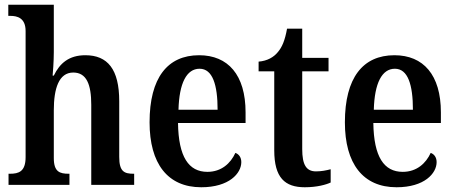

<svg xmlns="http://www.w3.org/2000/svg" viewBox="-20 -780 1918 810"><path d="M16 0H273V-47H270C232 -47 207 -55 207 -113V-315C207 -406 228 -474 289 -474C345 -474 365 -424 365 -338V0H546V-47H544C504 -47 483 -56 483 -118V-353C483 -488 434 -547 340 -547C271 -547 232 -513 207 -461H202C203 -471 207 -520 207 -560V-760H15V-713H24C52 -713 88 -705 88 -649V-117C88 -56 59 -47 22 -47H16Z M829 10C947 10 998 -49 998 -96C998 -117 987 -130 973 -135C953 -91 914 -55 855 -55C776 -55 733 -118 731 -261H1016V-306C1016 -464 942 -547 820 -547C687 -547 611 -452 611 -264C611 -90 687 10 829 10ZM898 -317H733C736 -429 767 -490 822 -490C877 -490 898 -422 898 -317Z M1266 10C1317 10 1356 -1 1375 -10V-66C1356 -61 1336 -57 1313 -57C1272 -57 1255 -85 1255 -151V-479H1366V-536H1255V-659H1191C1182 -609 1170 -581 1152 -560C1135 -539 1108 -523 1071 -520V-479H1137V-146C1137 -30 1182 10 1266 10Z M1653 10C1771 10 1822 -49 1822 -96C1822 -117 1811 -130 1797 -135C1777 -91 1738 -55 1679 -55C1600 -55 1557 -118 1555 -261H1840V-306C1840 -464 1766 -547 1644 -547C1511 -547 1435 -452 1435 -264C1435 -90 1511 10 1653 10ZM1722 -317H1557C1560 -429 1591 -490 1646 -490C1701 -490 1722 -422 1722 -317Z"/></svg>

Font: Noto Serif Bengali Condensed SemiBold
Style: Regular
Weight: 600
Width: 3
Designer: Juan Bruce, Universal Thirst, Indian Type Foundry and the Monotype Design Team.
Foundry: Monotype Imaging Inc.
Version: Version 2.003